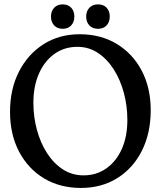

<svg xmlns="http://www.w3.org/2000/svg" viewBox="-20 -870 758 900"><path d="M353.5 -709.5Q452.5 -709.5 527.5 -664Q602.5 -618.5 644.5 -538.2Q686.5 -458 686.5 -353.5Q686.5 -245.5 645 -163.2Q603.5 -81 529.8 -35Q456 11 359.5 11Q261 11 186.2 -34Q111.5 -79 69.2 -159.5Q27 -240 27 -345.5Q27 -452.5 69 -534.5Q111 -616.5 184.5 -663Q258 -709.5 353.5 -709.5ZM577 -307.5Q577 -373.5 560.5 -435Q544 -496.5 513 -545Q482 -593.5 439 -622Q396 -650.5 343 -650.5Q282 -650.5 235.5 -617.5Q189 -584.5 162.8 -525.5Q136.5 -466.5 136.5 -388Q136.5 -322.5 153 -261.5Q169.5 -200.5 200.5 -152.2Q231.5 -104 274.8 -76Q318 -48 371.5 -48Q432 -48 478.2 -80.5Q524.5 -113 550.8 -171.2Q577 -229.5 577 -307.5ZM274 -735Q249 -735 234 -750.8Q219 -766.5 219 -792.5Q219 -818 234 -833.8Q249 -849.5 274 -849.5Q299 -849.5 313.8 -833.8Q328.5 -818 328.5 -792.5Q328.5 -767 313.8 -751Q299 -735 274 -735ZM439.5 -735Q414 -735 399 -750.8Q384 -766.5 384 -792.5Q384 -818 399 -833.8Q414 -849.5 439.5 -849.5Q465 -849.5 479.8 -833.8Q494.5 -818 494.5 -792.5Q494.5 -767 479.8 -751Q465 -735 439.5 -735Z"/></svg>

Font: Fraunces 144pt SuperSoft
Style: Regular
Weight: 400
Version: Version 1.000;[b76b70a41]